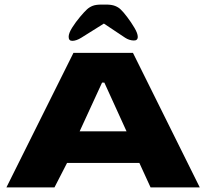

<svg xmlns="http://www.w3.org/2000/svg" viewBox="-20 -819 901 839"><path d="M8 0 301 -588H561L853 0H638L589 -107H273L218 0ZM328 -245H533L436 -458H426ZM280 -658Q280 -674 295.5 -698.5Q311 -723 330 -745.5Q349 -768 360 -778Q371 -788 385 -793.5Q399 -799 424 -799H444Q468 -799 483 -793Q498 -787 507 -778Q518 -768 535.5 -745Q553 -722 567.5 -697.5Q582 -673 582 -658Q582 -641 563 -642Q544 -643 527 -654L434 -716L335 -654Q314 -641 297 -640.5Q280 -640 280 -658Z"/></svg>

Font: Goldman
Style: Bold
Weight: 700
Designer: Jaikishan Patel
Version: Version 1.000; ttfautohint (v1.8.3)